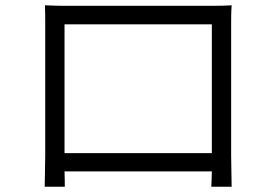

<svg xmlns="http://www.w3.org/2000/svg" viewBox="-20 -701 1040 726"><path d="M150 -681C151 -657 151 -628 151 -607V-113C151 -80 149 -10 149 5H225C225 -4 225 -28 224 -53H781C780 -27 780 -3 779 5H856C856 -8 854 -82 854 -113V-607C854 -630 854 -657 856 -681C827 -679 791 -679 770 -679H236C213 -679 189 -679 150 -681ZM224 -609H781V-122H224Z"/></svg>

Font: Source Han Sans JP Normal
Style: Regular
Weight: 350
Designer: Ryoko NISHIZUKA 西塚涼子 (kana, bopomofo & ideographs); Paul D. Hunt (Latin, Greek & Cyrillic); Sandoll Communications 산돌커뮤니
Foundry: Adobe
Version: Version 2.002;hotconv 1.0.116;makeotfexe 2.5.65601